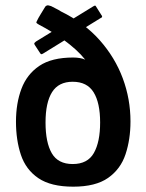

<svg xmlns="http://www.w3.org/2000/svg" viewBox="-20 -695 549 721"><path d="M470 -239Q470 -172 451.5 -116Q433 -60 386 -27Q339 6 255 6Q171 6 124 -26Q77 -58 58.5 -113.5Q40 -169 40 -238Q40 -307 60.5 -361.5Q81 -416 127.5 -447.5Q174 -479 255 -479Q268 -479 279.5 -477Q291 -475 300 -471Q284 -491 263.5 -509.5Q243 -528 217 -547Q197 -561 174.5 -575Q152 -589 127 -602Q120 -606 117.5 -608.5Q115 -611 119 -617Q123 -626 133.5 -643Q144 -660 150 -670Q152 -673 156.5 -674.5Q161 -676 172 -672Q181 -667 190.5 -662.5Q200 -658 209 -652Q297 -609 354.5 -544Q412 -479 441 -401Q470 -323 470 -239ZM356 -235Q356 -309 331.5 -348.5Q307 -388 253 -388Q200 -388 175.5 -349Q151 -310 151 -235Q151 -160 174.5 -119.5Q198 -79 253 -79Q309 -79 332.5 -120.5Q356 -162 356 -235ZM142 -494Q137 -491 135 -491.5Q133 -492 131 -495L110 -527Q108 -532 109 -533.5Q110 -535 115 -539L330 -671Q335 -674 337 -674Q339 -674 341 -670L363 -635Q364 -632 363 -630.5Q362 -629 356 -626Z"/></svg>

Font: Glory Thin SemiBold
Style: Regular
Weight: 600
Version: Version 1.011